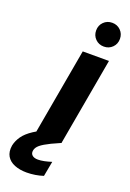

<svg xmlns="http://www.w3.org/2000/svg" viewBox="-248 -759 698 1032"><g transform="rotate(20 101.0 -243.0)"><path d="M20 0 109 -501H259L170 0ZM206 -564Q177 -564 157.5 -583.5Q138 -603 138 -632Q138 -661 157.5 -680.5Q177 -700 206 -700Q235 -700 254.5 -680.5Q274 -661 274 -632Q274 -603 254.5 -583.5Q235 -564 206 -564ZM47 214Q8 214 -22 202Q-52 190 -66.5 165.5Q-81 141 -75 104Q-69 76 -51 50Q-33 24 4.5 -0.5Q42 -25 104 -50L151 -69L171 0L118 24Q79 43 61 58Q43 73 40 91Q37 108 48 118Q59 128 81 128Q97 128 116.5 124Q136 120 158 113L142 199Q121 206 96.5 210Q72 214 47 214Z"/></g></svg>

Font: DM Sans 18pt Black
Style: Italic
Weight: 900
Italic angle: -10°
Designer: Colophon Foundry, Jonny Pinhorn
Foundry: Colophon Foundry
Version: Version 4.004;gftools[0.9.30]